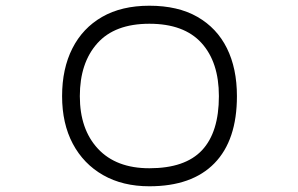

<svg xmlns="http://www.w3.org/2000/svg" viewBox="-20 -560 1040 671"><path d="M502 91Q409 91 340.5 52Q272 13 234.5 -57.5Q197 -128 197 -224Q197 -320 233 -391Q269 -462 337 -501Q405 -540 502 -540Q602 -540 670 -501Q738 -462 773 -391.5Q808 -321 808 -224Q808 -70 729.5 10.5Q651 91 502 91ZM502 28Q627 28 686 -35Q745 -98 745 -224Q745 -343 684 -410Q623 -477 502 -477Q381 -477 320 -408.5Q259 -340 259 -224Q259 -108 322.5 -40Q386 28 502 28Z"/></svg>

Font: Hachi Maru Pop
Style: Regular
Weight: 400
Designer: Nontynet
Foundry: Nontynet
Version: Version 1.300